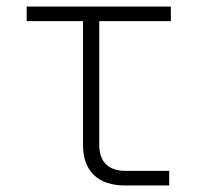

<svg xmlns="http://www.w3.org/2000/svg" viewBox="-20 -570 640 590"><path d="M365 0H500V-45H365C313 -45 285 -73 285 -125V-505H505V-550H62V-505H235V-125C235 -44 281 0 365 0Z"/></svg>

Font: JetBrains Mono Thin
Style: Regular
Weight: 100
Monospace: yes
Designer: Philipp Nurullin, Konstantin Bulenkov
Foundry: JetBrains
Version: Version 2.305